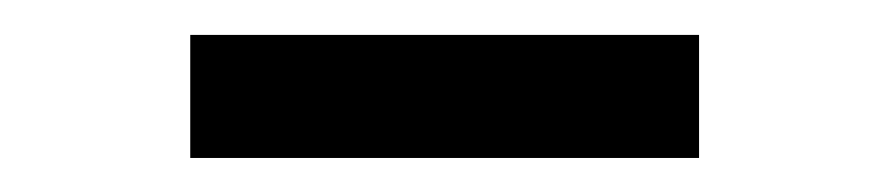

<svg xmlns="http://www.w3.org/2000/svg" viewBox="-20 -746 510 110"><path d="M380.5 -726V-655.5H89V-726Z"/></svg>

Font: Merriweather 28pt
Style: Regular
Weight: 400
Version: Version 2.100